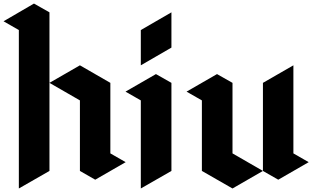

<svg xmlns="http://www.w3.org/2000/svg" viewBox="-107 -1070 1859 1090"><path d="M-86.9 -949.2Q-57.6 -932.6 0 -899.4Q0 -599.6 0 0Q57.6 -33.2 173.8 -99.6Q173.8 -399.4 173.8 -1000Q144.5 -1016.6 85.9 -1049.8Q28.3 -1016.6 -86.9 -949.2ZM173.8 -599.6Q231.4 -632.8 346.7 -699.2Q404.3 -666 519.5 -599.6Q519.5 -465.8 519.5 -199.2Q548.8 -182.6 606.4 -149.4Q548.8 -116.2 433.6 -49.8Q404.3 -66.4 346.7 -99.6Q346.7 -232.4 346.7 -500Q289.1 -533.2 173.8 -599.6Z M605.5 -549.8Q663.1 -583 778.3 -649.4Q807.6 -632.8 866.2 -599.6Q866.2 -432.6 866.2 -99.6Q808.6 -66.4 692.4 0Q692.4 -166 692.4 -500Q664.1 -516.6 605.5 -549.8ZM692.4 -699.2Q692.4 -766.6 692.4 -899.4Q750 -932.6 866.2 -1000Q866.2 -932.6 866.2 -799.8Q808.6 -766.6 692.4 -699.2Z M952.1 -549.8Q1009.8 -583 1125 -649.4Q1154.3 -632.8 1212.9 -599.6Q1212.9 -465.8 1212.9 -199.2Q1270.5 -166 1385.7 -99.6Q1328.1 -66.4 1212.9 0Q1155.3 -33.2 1039.1 -99.6Q1039.1 -232.4 1039.1 -500Q1010.7 -516.6 952.1 -549.8ZM1558.6 -699.2Q1501 -666 1385.7 -599.6Q1385.7 -571.3 1385.7 -515.6Q1385.7 -377 1385.7 -99.6Q1414.1 -83 1472.7 -49.8Q1530.3 -83 1645.5 -149.4Q1616.2 -166 1558.6 -199.2Q1558.6 -366.2 1558.6 -699.2Z"/></svg>

Font: DreiFraktur
Style: Regular
Weight: 400
Designer: JayCobs
Version: Version 1.2